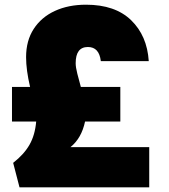

<svg xmlns="http://www.w3.org/2000/svg" viewBox="-20 -791 719 817"><path d="M615 -165V6H63L36 -98Q82 -134 105.5 -175Q129 -216 134 -274H31V-421H108Q91 -493 91 -548Q91 -618 123.5 -668Q156 -718 213.5 -744.5Q271 -771 346 -771Q470 -771 538 -705Q606 -639 613 -531H409Q402 -591 354 -591Q302 -591 302 -522Q302 -505 309 -477.5Q316 -450 324 -421H492V-274H342Q327 -203 280 -165Z"/></svg>

Font: Poppins Black A&M
Style: Regular
Weight: 900
Designer: Ninad Kale (Devanagari), Jonny Pinhorn (Latin)
Foundry: Indian Type Foundry
Version: 4.004